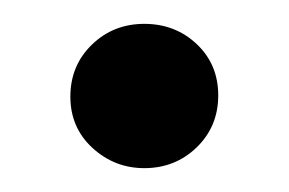

<svg xmlns="http://www.w3.org/2000/svg" viewBox="-20 -387 242 161"><path d="M163 -307Q163 -281 145 -263.5Q127 -246 101 -246Q76 -246 57.5 -263Q39 -280 39 -306Q39 -332 57 -349.5Q75 -367 101 -367Q127 -367 145 -350Q163 -333 163 -307Z"/></svg>

Font: IngvarSans
Style: Regular
Weight: 500
Version: Version 3.000